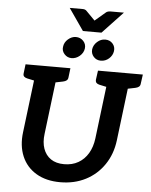

<svg xmlns="http://www.w3.org/2000/svg" viewBox="-69 -1164 968 1228"><g transform="rotate(5 415.5 -550.0)"><path d="M364 8Q273 8 209.5 -30Q146 -68 117.5 -135.5Q89 -203 100 -290L153 -724H291L238 -291Q231 -237 245.5 -196Q260 -155 293.5 -132Q327 -109 379 -109Q431 -109 470 -131.5Q509 -154 533 -194.5Q557 -235 564 -290L617 -724H755L702 -290Q691 -201 645 -133.5Q599 -66 527 -29Q455 8 364 8ZM177 -724 152 -623 96 -635Q83 -638 76 -645Q69 -652 71 -666L78 -724ZM366 -724 359 -666Q358 -652 349.5 -645Q341 -638 326 -635L267 -623V-724ZM642 -724 616 -623 560 -635Q547 -638 540.5 -645Q534 -652 535 -666L543 -724ZM831 -724 823 -666Q822 -652 813.5 -645Q805 -638 790 -635L731 -623L732 -724ZM447 -857Q443 -829 419.5 -809Q396 -789 367 -789Q340 -789 321.5 -809.5Q303 -830 307 -856Q310 -885 333.5 -905.5Q357 -926 384 -926Q413 -926 432 -905.5Q451 -885 447 -857ZM634 -857Q630 -829 607.5 -809Q585 -789 555 -789Q527 -789 509 -809Q491 -829 494 -857Q498 -885 521 -905.5Q544 -926 572 -926Q602 -926 620 -905.5Q638 -885 634 -857ZM676 -1108 544 -968H425L328 -1108H412Q427 -1108 436 -1099L493 -1041L561 -1099Q565 -1103 573 -1105.5Q581 -1108 588 -1108Z"/></g></svg>

Font: Aleo
Style: Bold Italic
Weight: 700
Italic angle: -7°
Version: Version 2.001;gftools[0.9.29]